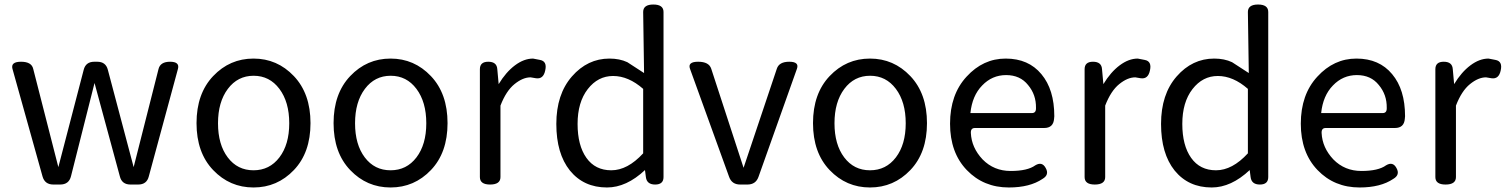

<svg xmlns="http://www.w3.org/2000/svg" viewBox="-20 -816 6663 849"><path d="M216 0Q178 0 168 -36L35 -512Q27 -543 73 -543Q120 -543 127 -511L238 -77L350 -507Q359 -543 397 -543H410Q448 -543 457 -507L571 -77L681 -511Q689 -543 732 -543Q775 -543 767 -512L638 -36Q629 0 591 0H557Q519 0 510 -36L398 -449L294 -37Q285 0 246 0Z M1279.5 -64Q1206 13 1101 13Q996 13 922.5 -64Q849 -141 849 -271.5Q849 -402 922.5 -479.5Q996 -557 1101 -557Q1206 -557 1279.5 -479.5Q1353 -402 1353 -271.5Q1353 -141 1279.5 -64ZM987 -120Q1030 -63 1101 -63Q1172 -63 1215.5 -120Q1259 -177 1259 -271Q1259 -365 1215.5 -423Q1172 -481 1101.5 -481Q1031 -481 987.5 -423Q944 -365 944 -271Q944 -177 987 -120Z M1885.5 -64Q1812 13 1707 13Q1602 13 1528.5 -64Q1455 -141 1455 -271.5Q1455 -402 1528.5 -479.5Q1602 -557 1707 -557Q1812 -557 1885.5 -479.5Q1959 -402 1959 -271.5Q1959 -141 1885.5 -64ZM1593 -120Q1636 -63 1707 -63Q1778 -63 1821.5 -120Q1865 -177 1865 -271Q1865 -365 1821.5 -423Q1778 -481 1707.5 -481Q1637 -481 1593.5 -423Q1550 -365 1550 -271Q1550 -177 1593 -120Z M2147 0Q2102 0 2102 -33V-510Q2102 -543 2139 -543Q2177 -543 2179 -510L2185 -444Q2217 -497 2257 -527Q2297 -557 2337 -557L2368 -551Q2400 -545 2391 -505Q2383 -465 2350 -470L2326 -474Q2292 -474 2255 -444Q2218 -414 2193 -349V-33Q2193 0 2147 0Z M2664 13Q2561 13 2500 -62Q2440 -137 2440 -268Q2440 -399 2509 -478Q2578 -557 2675 -557Q2720 -557 2754 -541L2828 -493L2824 -763Q2824 -796 2869 -796Q2914 -796 2914 -763V-33Q2914 0 2877 0Q2840 0 2836 -33L2832 -64Q2750 13 2664 13ZM2683 -63Q2755 -63 2824 -138V-423Q2759 -480 2691 -480Q2624 -480 2579 -422Q2534 -364 2534 -268Q2534 -173 2573 -118Q2612 -63 2683 -63Z M3253 0Q3216 0 3204 -34L3031 -512Q3020 -543 3067 -543Q3115 -543 3125 -512L3268 -74L3415 -512Q3425 -543 3470 -543Q3515 -543 3504 -512L3334 -34Q3322 0 3285 0Z M4005.5 -64Q3932 13 3827 13Q3722 13 3648.5 -64Q3575 -141 3575 -271.5Q3575 -402 3648.5 -479.5Q3722 -557 3827 -557Q3932 -557 4005.5 -479.5Q4079 -402 4079 -271.5Q4079 -141 4005.5 -64ZM3713 -120Q3756 -63 3827 -63Q3898 -63 3941.5 -120Q3985 -177 3985 -271Q3985 -365 3941.5 -423Q3898 -481 3827.5 -481Q3757 -481 3713.5 -423Q3670 -365 3670 -271Q3670 -177 3713 -120Z M4441 13Q4329 13 4255 -64Q4181 -141 4181 -269Q4181 -398 4254 -477Q4327 -557 4427 -557Q4528 -557 4585 -488Q4642 -420 4642 -302L4641 -291Q4638 -250 4597 -250H4291Q4272 -250 4273 -228Q4276 -163 4325 -111Q4375 -60 4449 -60Q4524 -60 4558 -85Q4588 -103 4604 -73Q4621 -43 4590 -25Q4534 13 4441 13ZM4271 -316H4543Q4562 -316 4561 -339Q4562 -397 4526 -440Q4491 -484 4429 -484Q4367 -484 4323 -438Q4279 -393 4271 -316Z M4821 0Q4776 0 4776 -33V-510Q4776 -543 4813 -543Q4851 -543 4853 -510L4859 -444Q4891 -497 4931 -527Q4971 -557 5011 -557L5042 -551Q5074 -545 5065 -505Q5057 -465 5024 -470L5000 -474Q4966 -474 4929 -444Q4892 -414 4867 -349V-33Q4867 0 4821 0Z M5338 13Q5235 13 5174 -62Q5114 -137 5114 -268Q5114 -399 5183 -478Q5252 -557 5349 -557Q5394 -557 5428 -541L5502 -493L5498 -763Q5498 -796 5543 -796Q5588 -796 5588 -763V-33Q5588 0 5551 0Q5514 0 5510 -33L5506 -64Q5424 13 5338 13ZM5357 -63Q5429 -63 5498 -138V-423Q5433 -480 5365 -480Q5298 -480 5253 -422Q5208 -364 5208 -268Q5208 -173 5247 -118Q5286 -63 5357 -63Z M5992 13Q5880 13 5806 -64Q5732 -141 5732 -269Q5732 -398 5805 -477Q5878 -557 5978 -557Q6079 -557 6136 -488Q6193 -420 6193 -302L6192 -291Q6189 -250 6148 -250H5842Q5823 -250 5824 -228Q5827 -163 5876 -111Q5926 -60 6000 -60Q6075 -60 6109 -85Q6139 -103 6155 -73Q6172 -43 6141 -25Q6085 13 5992 13ZM5822 -316H6094Q6113 -316 6112 -339Q6113 -397 6077 -440Q6042 -484 5980 -484Q5918 -484 5874 -438Q5830 -393 5822 -316Z M6372 0Q6327 0 6327 -33V-510Q6327 -543 6364 -543Q6402 -543 6404 -510L6410 -444Q6442 -497 6482 -527Q6522 -557 6562 -557L6593 -551Q6625 -545 6616 -505Q6608 -465 6575 -470L6551 -474Q6517 -474 6480 -444Q6443 -414 6418 -349V-33Q6418 0 6372 0Z"/></svg>

Font: Swei Gothic CJK TC Regular
Style: Regular
Weight: 400
Version: Version 2.129